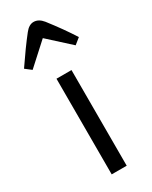

<svg xmlns="http://www.w3.org/2000/svg" viewBox="-230 -817 686 864"><g transform="rotate(-30 113.5 -385.0)"><path d="M153 0H75V-497H153ZM2 -585 -29 -609Q26 -690 68 -743Q89 -770 113 -770Q139 -770 160 -744Q216 -672 256 -609L225 -584L113 -686Z"/></g></svg>

Font: BreeCF
Style: Light
Weight: 300
Designer: Veronika Burian, Jos Scaglione
Foundry: TypeTogether
Version: Version 0.0.2